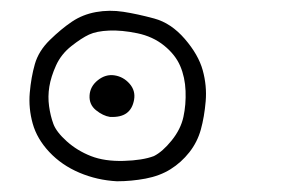

<svg xmlns="http://www.w3.org/2000/svg" viewBox="-20 -179 540 358"><path d="M198 159Q161 157 128 143Q95 129 72 104.5Q49 80 41 51.5Q33 23 35.5 -6Q38 -35 45 -59.5Q52 -84 73 -104.5Q94 -125 114 -138.5Q134 -152 159 -156.5Q184 -161 210 -157Q236 -153 267.5 -144.5Q299 -136 324.5 -106.5Q350 -77 358 -48Q366 -19 363.5 10Q361 39 354.5 62.5Q348 86 333 105Q318 124 298 136.5Q278 149 251.5 154Q225 159 198 159ZM267 112Q283 104 300 83Q317 62 322 39Q327 16 326 -9.5Q325 -35 316 -56Q307 -77 286 -94Q265 -111 236 -117Q207 -123 183.5 -122Q160 -121 146 -114.5Q132 -108 113 -93Q94 -78 84.5 -57Q75 -36 72 -17.5Q69 1 71.5 19Q74 37 79.5 52Q85 67 104.5 84.5Q124 102 149.5 112Q175 122 210.5 121Q246 120 267 112ZM185 39Q172 37 159 26.5Q146 16 147 -1Q148 -18 162.5 -29.5Q177 -41 193.5 -38.5Q210 -36 221.5 -23Q233 -10 230 7Q227 24 216 32Q205 40 185 39Z"/></svg>

Font: NaniFont Regular
Style: Regular
Weight: 400
Designer: Nanigashitei
Version: Version 1.036